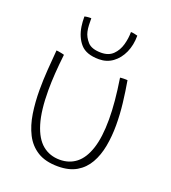

<svg xmlns="http://www.w3.org/2000/svg" viewBox="-139 -850 867 974"><g transform="rotate(20 294.5 -363.0)"><path d="M427.5 -510.5Q430 -511 435.2 -511.5Q440.5 -512 446.5 -512Q452 -512 458.2 -512Q464.5 -512 467.5 -511.5Q477.5 -454.5 484.5 -394.5Q491.5 -334.5 491.5 -276.5Q491.5 -216.5 481.5 -162.8Q471.5 -109 448 -67.8Q424.5 -26.5 384.5 -3Q344.5 20.5 284.5 20.5Q217 20.5 174 -6.2Q131 -33 107.2 -79.8Q83.5 -126.5 74.2 -186.5Q65 -246.5 65 -313Q65 -367 69 -422.5Q73 -478 77.5 -530Q81.5 -530 87.8 -529Q94 -528 99 -527Q104.5 -526 110 -524.8Q115.5 -523.5 120.5 -522Q114 -466.5 110.8 -418Q107.5 -369.5 107.5 -327Q107.5 -216.5 128.5 -147.5Q149.5 -78.5 188.5 -46.5Q227.5 -14.5 282 -14.5Q333 -14.5 370 -43.5Q407 -72.5 427.2 -133.8Q447.5 -195 447.5 -292Q447.5 -338 442.5 -392.5Q437.5 -447 427.5 -510.5ZM437 -740.5Q437 -689.5 418.8 -649Q400.5 -608.5 368.5 -585Q336.5 -561.5 294.5 -561.5Q225.5 -561.5 194.5 -596.8Q163.5 -632 155 -688Q151.5 -710.5 151.5 -740.5Q158.5 -742 164 -742.8Q169.5 -743.5 175.2 -743.8Q181 -744 187.5 -744Q187.5 -725.5 188.2 -707.2Q189 -689 192.5 -673Q198.5 -645.5 220.2 -621Q242 -596.5 293.5 -596.5Q334 -596.5 357.5 -619.8Q381 -643 390.8 -677.8Q400.5 -712.5 400.5 -747Q409 -747 419.5 -744.8Q430 -742.5 437 -740.5Z"/></g></svg>

Font: Grandstander Thin Thin
Style: Regular
Weight: 250
Version: Version 1.200